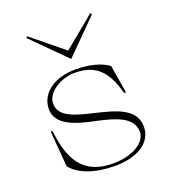

<svg xmlns="http://www.w3.org/2000/svg" viewBox="-140 -859 860 974"><g transform="rotate(-20 290.0 -371.5)"><path d="M314 14C443 14 519 -43 519 -123C519 -222 415 -248 311 -273C217 -295 126 -316 126 -390C126 -453 211 -500 280 -500C384 -500 447 -456 483 -318H493L468 -469C430 -498 366 -515 292 -515C180 -515 96 -459 96 -370C97 -283 200 -254 302 -233C399 -212 491 -186 491 -105C491 -53 421 -1 310 -1C174 -1 95 -70 76 -261H66L82 -68C123 -17 206 14 314 14ZM113 -749 290 -572 466 -749 460 -757 290 -617 119 -757Z"/></g></svg>

Font: Sprat Thin
Style: Regular
Weight: 100
Designer: Ethan Nakache
Foundry: Collletttivo
Version: Version 2.000;Glyphs 3.2 (3217)